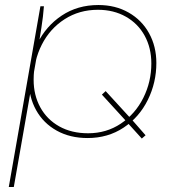

<svg xmlns="http://www.w3.org/2000/svg" viewBox="-20 -545 710 765"><path d="M487 -57 482 -63 386 -168 401 -182 499 -75 504 -70 560 -6 545 7ZM141 -520H155Q152 -479 145 -435Q138 -391 134 -366L132 -354L131 -347L35 200H15ZM95 -223Q95 -302 129 -371.5Q163 -441 226 -483Q289 -525 372 -525Q440 -525 492.5 -495Q545 -465 574 -412.5Q603 -360 603 -294Q603 -216 569 -147Q535 -78 472.5 -36.5Q410 5 329 5Q259 5 206 -24.5Q153 -54 124 -106Q95 -158 95 -223ZM583 -292Q583 -354 556.5 -402.5Q530 -451 481.5 -478.5Q433 -506 370 -506Q296 -506 237.5 -468.5Q179 -431 146.5 -367Q114 -303 114 -227Q114 -166 140.5 -117.5Q167 -69 216 -41.5Q265 -14 331 -14Q404 -14 461.5 -52.5Q519 -91 551 -155Q583 -219 583 -292Z"/></svg>

Font: Fixel Italic Variable Display Thin
Style: Italic
Weight: 100
Italic angle: -10°
Designer: AlfaBravo + MacPaw
Foundry: Kyrylo Tkachov, Marchela Mozhyna, Serhii Makarenko, Maria Weinstein, Zakhar Kryvoshyya
Version: Version 1.210;Glyphs 3.2 (3217)